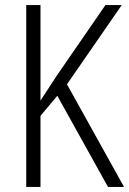

<svg xmlns="http://www.w3.org/2000/svg" viewBox="-20 -785 507 754"><path d="M467 -51H404L205 -409L139 -330V-51H83V-765H139V-390Q149 -406 165.5 -430.5Q182 -455 203 -488L394 -765H458L243 -454Z"/></svg>

Font: Noto Sans Tamil UI Condensed Light
Style: Regular
Weight: 300
Width: 3
Designer: Jelle Bosma - Monotype Design Team
Foundry: Monotype Imaging Inc.
Version: Version 2.004; ttfautohint (v1.8.4.7-5d5b)